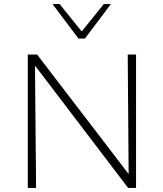

<svg xmlns="http://www.w3.org/2000/svg" viewBox="-20 -927 805 947"><path d="M117 0V-658H152L158 0ZM632 0H612L134 -628V-658H163L631 -47ZM651 -658V0H615L610 -658ZM367 -737 376 -763 492 -907H527L399 -737ZM367 -737 239 -907H274L391 -762L399 -737Z"/></svg>

Font: Ysabeau ExtraLight
Style: Regular
Weight: 250
Designer: Christian Thalmann (Catharsis Fonts)
Version: Version 2.002